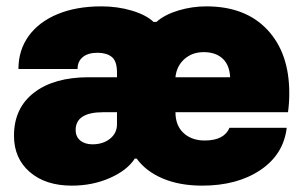

<svg xmlns="http://www.w3.org/2000/svg" viewBox="-20 -574 956 604"><path d="M24 -147Q24 -234 87 -282.5Q150 -331 259 -331H348V-346Q348 -382 331.5 -395Q315 -408 287 -408Q257 -408 240.5 -394.5Q224 -381 224 -357H38Q38 -416 70 -460.5Q102 -505 161 -529.5Q220 -554 299 -554Q350 -554 395 -540.5Q440 -527 463 -505H472Q498 -528 541 -541Q584 -554 629 -554Q752 -554 821 -480.5Q890 -407 890 -281Q890 -249 886 -221H532Q532 -179 557.5 -155.5Q583 -132 624 -132Q685 -132 702 -172H882Q872 -88 799 -39Q726 10 616 10Q545 10 492 -12.5Q439 -35 410 -75H404Q380 -38 325.5 -14Q271 10 206 10Q123 10 73.5 -33Q24 -76 24 -147ZM271 -120Q304 -120 326 -137.5Q348 -155 348 -183V-221H305Q218 -221 218 -165Q218 -144 232.5 -132Q247 -120 271 -120ZM704 -331Q702 -370 680 -390Q658 -410 621 -410Q585 -410 560.5 -388.5Q536 -367 532 -332V-331Z"/></svg>

Font: Mona Sans Black
Style: Regular
Weight: 900
Designer: Deni Anggara
Foundry: GitHub
Version: Version 2.000